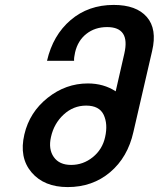

<svg xmlns="http://www.w3.org/2000/svg" viewBox="-20 -760 645 780"><path d="M442 -740Q534 -740 576.5 -691Q619 -642 598 -553L522 -224Q499 -121 427.5 -60.5Q356 0 255 0Q159 0 108 -60Q57 -120 79 -214Q100 -304 173.5 -362.5Q247 -421 337 -421Q401 -421 450 -389L485 -542Q510 -650 415 -650Q366 -650 331 -622.5Q296 -595 285 -547Q280 -525 281 -513H171Q195 -617 267 -678.5Q339 -740 442 -740ZM269 -90Q318 -90 357 -121.5Q396 -153 407 -203Q419 -256 401 -294Q383 -331 330 -331Q278 -331 238.5 -294.5Q199 -258 187 -203Q176 -154 198.5 -122Q221 -90 269 -90Z"/></svg>

Font: Miedinger
Style: Bold-Italic
Weight: 700
Italic angle: -13°
Version: Version 001.000